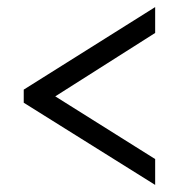

<svg xmlns="http://www.w3.org/2000/svg" viewBox="-20 -629 505 542"><path d="M418 -107V-180L136 -357L418 -536V-609L47 -376V-339Z"/></svg>

Font: Noto Serif Armenian Condensed SemiBold
Style: Regular
Weight: 600
Width: 3
Designer: Monotype Design Team
Foundry: Monotype Imaging Inc.
Version: Version 2.008